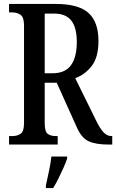

<svg xmlns="http://www.w3.org/2000/svg" viewBox="-20 -734 590 975"><path d="M26 0V-43H43Q67 -43 84.5 -54.5Q102 -66 102 -109V-604Q102 -647 84 -659Q66 -671 43 -671H26V-714H263Q378 -714 429 -668.5Q480 -623 480 -526Q480 -442 445 -398Q410 -354 362 -337L467 -124Q486 -84 504.5 -63.5Q523 -43 546 -43H550V0H531Q466 0 429.5 -17Q393 -34 369 -90L268 -314H207V-109Q207 -66 222 -54.5Q237 -43 263 -43H273V0ZM247 -362Q311 -362 340.5 -403Q370 -444 370 -521Q370 -593 342.5 -629Q315 -665 254 -665H207V-362ZM213 208Q220 175 228.5 136Q237 97 241 61H321V71Q314 92 302 119Q290 146 276.5 173Q263 200 250 221H213Z"/></svg>

Font: Noto Serif ExtraCondensed Medium
Style: Regular
Weight: 500
Width: 2
Designer: Monotype Design Team
Foundry: Monotype Imaging Inc.
Version: Version 2.015